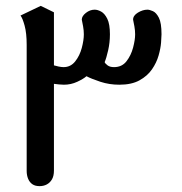

<svg xmlns="http://www.w3.org/2000/svg" viewBox="-20 -635 621 655"><path d="M115 0Q100 0 90.5 -6.5Q81 -13 76 -25Q71 -37 71 -52V-482Q71 -522 64 -547.5Q57 -573 50 -582L119 -615L164 -593V-412Q170 -410 180 -408Q190 -406 197 -406Q221 -406 236.5 -425.5Q252 -445 259 -471.5Q266 -498 266 -518Q266 -531 263.5 -545Q261 -559 259 -568Q259 -580 273 -591Q287 -602 303 -602Q313 -602 325 -595.5Q337 -589 346 -571Q355 -553 355 -518Q355 -490 349 -463.5Q343 -437 337 -423Q339 -418 347 -412Q355 -406 369 -406Q396 -406 411.5 -426Q427 -446 434 -472.5Q441 -499 441 -518Q441 -531 438.5 -545Q436 -559 434 -568Q434 -582 450.5 -592Q467 -602 483 -602Q490 -602 501.5 -597Q513 -592 522 -574.5Q531 -557 531 -518Q531 -510 529.5 -490Q528 -470 521 -445.5Q514 -421 498.5 -398.5Q483 -376 456 -361Q429 -346 387 -346Q353 -346 322.5 -356Q292 -366 275 -375Q265 -366 243.5 -356Q222 -346 198 -346Q191 -346 181 -347Q171 -348 164 -349V-53Q164 -35 157.5 -23.5Q151 -12 140 -6Q129 0 115 0Z"/></svg>

Font: El Messiri
Style: Regular
Weight: 400
Designer: Mohamed Gaber
Foundry: Kief Type Foundry
Version: Version 2.020